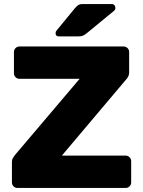

<svg xmlns="http://www.w3.org/2000/svg" viewBox="-20 -930 708 950"><path d="M39 0ZM629 -133V-27Q629 -16 621 -8Q613 0 602 0H66Q55 0 47 -8Q39 -16 39 -27V-128Q39 -140 43 -147Q47 -154 54 -163L374 -540H76Q65 -540 57 -548Q49 -556 49 -567V-673Q49 -684 57 -692Q65 -700 76 -700H592Q603 -700 611 -692Q619 -684 619 -673V-572Q619 -553 606 -539L286 -160H602Q613 -160 621 -152Q629 -144 629 -133ZM389 -910H532Q541 -910 546 -904.5Q551 -899 551 -890Q551 -883 546 -878L411 -767Q400 -758 391.5 -754Q383 -750 369 -750H271Q255 -750 255 -766Q255 -774 260 -779L352 -891Q363 -903 370 -906.5Q377 -910 389 -910Z"/></svg>

Font: Hezaedrus
Style: Bold
Weight: 700
Designer: Hubert & Fischer
Foundry: Hubert & Fischer
Version: Version 1.10;September 3, 2019;FontCreator 11.5.0.2425 64-bi